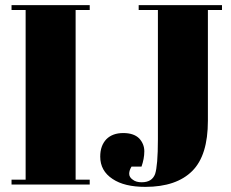

<svg xmlns="http://www.w3.org/2000/svg" viewBox="-20 -720 902 749"><path d="M25 -681C25 -681 80 -681 80 -681C80 -681 80 -19 80 -19C80 -19 25 -19 25 -19C25 -19 25 0 25 0C25 0 330 0 330 0C330 0 330 -19 330 -19C330 -19 275 -19 275 -19C275 -19 275 -681 275 -681C275 -681 330 -681 330 -681C330 -681 330 -700 330 -700C330 -700 25 -700 25 -700C25 -700 25 -681 25 -681ZM521 -681C521 -681 596 -681 596 -681C596 -681 596 -177 596 -177C596 -177 596 -177 596 -177C596 -107 592 -62 585 -41C577 -20 560 -9 533 -9C533 -9 533 -9 533 -9C518 -9 507 -12 498 -19C489 -25 484 -33 484 -42C484 -51 487 -60 493 -70C493 -70 532 -70 532 -70C532 -70 532 -70 532 -70C539 -90 543 -110 543 -130C543 -149 536 -166 523 -180C509 -194 488 -201 461 -201C433 -201 411 -193 395 -177C379 -160 371 -138 371 -109C371 -109 371 -109 371 -109C371 -72 387 -43 419 -22C450 -1 493 9 547 9C547 9 547 9 547 9C628 9 689 -12 730 -53C771 -94 791 -159 791 -249C791 -249 791 -681 791 -681C791 -681 846 -681 846 -681C846 -681 846 -700 846 -700C846 -700 521 -700 521 -700C521 -700 521 -681 521 -681Z"/></svg>

Font: Abril Fatface Utterance
Style: Regular
Weight: 500
Designer: Veronika Burian, Jos Scaglione
Foundry: TypeTogether
Version: ""